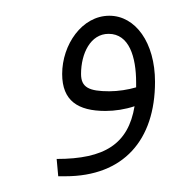

<svg xmlns="http://www.w3.org/2000/svg" viewBox="-20 -232 245 244"><path d="M54 -8H63C137 -8 177 -54 177 -128C177 -178 152 -212 119 -212C84 -212 59 -175 59 -138C59 -104 79 -91 114 -91C126 -91 139 -93 151 -97C143 -49 113 -30 52 -30ZM83 -138C83 -164 95 -189 118 -189C144 -189 153 -160 153 -127V-121C143 -118 130 -116 119 -116C93 -116 83 -121 83 -138Z"/></svg>

Font: Noto Sans Arabic UI Cn Th
Style: Regular
Weight: 100
Width: 3
Designer: Monotype Design Team, Nadine Chahine and Nizar Qandah
Foundry: Monotype Imaging Inc.
Version: Version 2.010